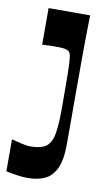

<svg xmlns="http://www.w3.org/2000/svg" viewBox="-100 -536 446 775"><g transform="rotate(10 123.0 -148.0)"><path d="M-18.6 54Q1.4 59.3 22.4 64.3Q43.3 69.3 62.3 69.3Q81.4 69.3 96.4 65.6Q111.4 62 121.4 55.3Q143.1 40.6 150.4 4.4Q157.7 -31.8 157.7 -95.9Q157.7 -158.9 157.5 -200.9Q157.3 -242.9 156.5 -268.4Q155.7 -294 154.2 -307.6Q152.7 -321.2 150.3 -327.2Q148 -333.2 144.3 -335.9Q139 -340.6 128.1 -342.9Q117.3 -345.2 94.3 -345.2Q78.6 -345.2 64.9 -344.9Q51.2 -344.6 34.9 -343.2V-493.4H205.1Q204.4 -459 203.9 -428.3Q203.4 -397.6 203.1 -370Q202.8 -342.4 202.8 -316Q202.8 -289.5 202.8 -263.7Q202.8 -237.9 202.8 -211.9Q202.8 -181.9 202.8 -154.9Q202.8 -127.9 202.8 -99.8Q202.8 -71.8 202.8 -38.9Q202.8 -6.1 202.8 35.2Q202.8 98.6 186.6 133.8Q170.4 169 140.9 182.8Q111.4 196.7 70 196.7Q49.7 196.7 26.9 193.2Q4 189.7 -18.6 185Z"/></g></svg>

Font: Ojuju ExtraLight
Style: Regular
Weight: 200
Designer: Chisaokwu Joboson, Mirko Velimirovic
Foundry: Udi Foundry
Version: Version 1.000